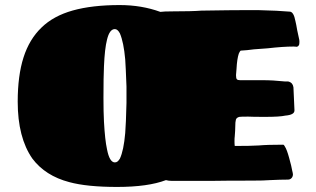

<svg xmlns="http://www.w3.org/2000/svg" viewBox="-20 -715 1250 759"><path d="M254 5Q159 -20 108 -88Q50 -171 50 -313Q50 -416 73 -488Q96 -560 144 -606Q191 -652 267.5 -673.5Q344 -695 453 -695Q540 -695 614 -668Q628 -670 658 -670Q739 -670 776 -673Q896 -675 956 -675H1000Q1082 -673 1125 -669Q1141 -669 1148 -631Q1151 -619 1155 -595L1163 -558Q1164 -552 1163.5 -546.5Q1163 -541 1163 -540Q1160 -530 1151 -530Q1148 -531 1140 -531Q1099 -531 1038 -524L984 -520Q955 -516 933 -515Q930 -515 927.5 -510Q925 -505 924 -503Q917 -482 915 -443L913 -418Q913 -405 916.5 -401.5Q920 -398 929 -398H1018Q1059 -398 1106 -393H1119Q1131 -390 1135 -383Q1138 -380 1140 -370L1144 -281V-278Q1144 -261 1108 -258Q1086 -253 1028 -253Q978 -253 961 -254Q933 -254 926 -253Q915 -250 912.5 -242Q910 -234 910 -213Q910 -200 908 -176Q907 -170 907 -157Q907 -145 908 -138Q971 -138 1003 -140Q1036 -143 1099 -143Q1103 -143 1106 -136Q1114 -124 1123 -91Q1133 -55 1135 -41Q1136 -36 1137 -32.5Q1138 -29 1138 -26Q1138 -17 1132.5 -11Q1127 -5 1118 -5Q1090 -5 1048 -3Q1024 -1 975 -1Q870 -1 818 0H659Q646 0 636 -3Q565 24 443 24Q324 24 254 5ZM454 -88Q469 -120 475 -189Q478 -226 480 -308V-348V-373Q477 -453 475 -480Q469 -548 454 -583Q445 -600 434 -600Q413 -600 403 -558Q394 -523 391 -453Q389 -413 389 -328Q389 -271 391 -234Q395 -161 403 -125Q413 -73 434 -73Q440 -73 444.5 -76.5Q449 -80 454 -88Z"/></svg>

Font: Sigmar One
Style: Regular
Weight: 400
Designer: Vernon Adams
Foundry: Vernon Adams
Version: Version 2.000